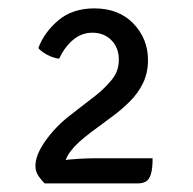

<svg xmlns="http://www.w3.org/2000/svg" viewBox="-20 -763 460 458"><path d="M71.5 -648.5Q85.5 -686 119.2 -714.5Q153 -743 205 -743Q263.5 -743 298.2 -706.8Q333 -670.5 333 -620Q333 -588.5 320.8 -564Q308.5 -539.5 289.5 -520.8Q270.5 -502 251 -487.5L198.5 -448.5Q164 -423 148.8 -402.8Q133.5 -382.5 133.5 -364.5V-325.5H86.5Q74.5 -338 69.5 -347Q64.5 -356 64.5 -367.5Q64.5 -393 88 -426.5Q111.5 -460 146 -487L208 -535Q228.5 -551 246 -572Q263.5 -593 263.5 -620.5Q263.5 -649 245.8 -667Q228 -685 200.5 -685Q174 -685 153.8 -667.5Q133.5 -650 121 -623Q111.5 -624 101.8 -628Q92 -632 83.8 -637.5Q75.5 -643 71.5 -648.5ZM344 -385.5Q344 -361.5 340.2 -348.5Q336.5 -335.5 328.8 -330.5Q321 -325.5 308.5 -325.5H92.5L83 -369Q99.5 -376 122.2 -379.5Q145 -383 168 -384.2Q191 -385.5 207.5 -385.5Z"/></svg>

Font: Signika Light
Style: Regular
Weight: 300
Designer: Anna Giedry
Foundry: Anna Giedry
Version: Version 2.000